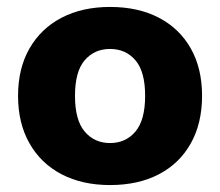

<svg xmlns="http://www.w3.org/2000/svg" viewBox="-20 -522 635 553"><path d="M297 11Q217 11 157.5 -20Q98 -51 65 -109Q32 -167 32 -246Q32 -325 65 -382.5Q98 -440 157.5 -471Q217 -502 297 -502Q378 -502 437.5 -471Q497 -440 529.5 -382.5Q562 -325 562 -246Q562 -167 529.5 -109Q497 -51 437.5 -20Q378 11 297 11ZM297 -110Q342 -110 370 -143Q398 -176 398 -246Q398 -316 370 -348.5Q342 -381 297 -381Q252 -381 224 -348.5Q196 -316 196 -246Q196 -176 224 -143Q252 -110 297 -110Z"/></svg>

Font: Chiron GoRound TC EB
Style: Regular
Weight: 700
Designer: Ryoko NISHIZUKA 西塚涼子 (kana, bopomofo & ideographs); Paul D. Hunt (Latin, Greek & Cyrillic); Sandoll Communications 산돌커뮤니
Foundry: Adobe
Version: Version 1.000;hotconv 1.1.1;makeotfexe 2.6.0